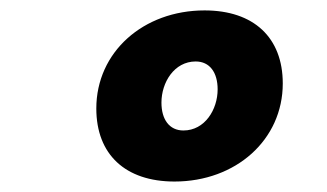

<svg xmlns="http://www.w3.org/2000/svg" viewBox="-20 -723 626 367"><path d="M313.5 -376C430.7 -376 520.5 -455.6 520.5 -563.5C520.5 -651.4 464.8 -703.1 371.1 -703.1C253.9 -703.1 164.1 -623.5 164.1 -515.6C164.1 -427.7 219.7 -376 313.5 -376ZM330.6 -473.6C303.7 -473.6 288.6 -494.6 288.6 -526.9C288.6 -565.4 313 -605.5 354 -605.5C380.9 -605.5 396 -584.5 396 -552.2C396 -513.7 371.6 -473.6 330.6 -473.6Z"/></svg>

Font: Cascadia Mono NF
Style: Bold Italic
Weight: 700
Italic angle: -10°
Monospace: yes
Designer: Aaron Bell
Foundry: Saja Typeworks
Version: Version 2404.023